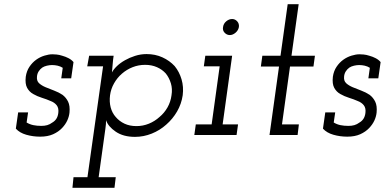

<svg xmlns="http://www.w3.org/2000/svg" viewBox="-20 -639 1822 909"><path d="M55 -30Q73 -10 104.5 -1Q136 8 170 8Q206 8 231.5 -3.5Q257 -15 274 -33Q290 -50 298.5 -68.5Q307 -87 309 -106Q312 -138 302.5 -157.5Q293 -177 276 -190Q258 -202 236.5 -210Q215 -218 196 -226Q177 -234 165 -245Q153 -256 155 -276Q156 -290 163 -301Q170 -312 180 -319Q189 -325 202 -328Q215 -331 226 -331Q240 -331 253 -328Q266 -325 277 -318L270 -268H317L328 -345Q319 -356 304.5 -363.5Q290 -371 275 -375Q260 -380 247 -381Q234 -382 228 -382Q211 -382 190 -375.5Q169 -369 151 -356Q133 -343 119.5 -323Q106 -303 102 -276Q98 -242 108.5 -223Q119 -204 137 -194Q156 -183 178.5 -176Q201 -169 219 -161Q238 -154 248.5 -140.5Q259 -127 256 -104Q254 -88 247 -77Q240 -66 228 -59Q216 -50 203.5 -46.5Q191 -43 176 -43Q155 -43 138 -46.5Q121 -50 106 -59L113 -107H66Z M328 200 323 250H522L528 200H447L479 -30Q481 -43 481.5 -51.5Q482 -60 482 -70Q492 -40 528 -15.5Q564 9 619 9Q660 9 698.5 -6.5Q737 -22 767 -49Q798 -76 818.5 -111.5Q839 -147 845 -188Q850 -228 839.5 -263.5Q829 -299 807 -326Q783 -352 749 -367.5Q715 -383 674 -383Q646 -383 619.5 -374.5Q593 -366 572 -354Q549 -341 533 -325.5Q517 -310 510 -296Q512 -316 513.5 -336Q515 -356 518 -375H402L393 -325H468L394 200ZM792 -188Q788 -157 773 -130.5Q758 -104 735 -85Q713 -65 685 -53.5Q657 -42 626 -42Q594 -42 569.5 -53.5Q545 -65 528 -85Q511 -104 504 -130.5Q497 -157 501 -188Q505 -218 520 -244.5Q535 -271 557 -290Q580 -310 608 -321Q636 -332 667 -332Q698 -332 723 -321Q748 -310 765 -291Q781 -271 789 -244.5Q797 -218 792 -188Z M907 -50 900 0H1100L1107 -50H1034L1079 -375H952L945 -325H1020L982 -50ZM1036 -511Q1033 -495 1043.5 -484Q1054 -473 1068 -473Q1082 -473 1095 -484Q1108 -495 1111 -511Q1113 -527 1103 -538Q1093 -549 1079 -549Q1064 -549 1051 -538Q1038 -527 1036 -511Z M1342 -619 1308 -375H1222L1215 -324H1301L1256 0H1389L1395 -50H1315L1353 -324H1464L1471 -375H1360L1394 -619Z M1509 -30Q1527 -10 1558.5 -1Q1590 8 1624 8Q1660 8 1685.5 -3.5Q1711 -15 1728 -33Q1744 -50 1752.5 -68.5Q1761 -87 1763 -106Q1766 -138 1756.5 -157.5Q1747 -177 1730 -190Q1712 -202 1690.5 -210Q1669 -218 1650 -226Q1631 -234 1619 -245Q1607 -256 1609 -276Q1610 -290 1617 -301Q1624 -312 1634 -319Q1643 -325 1656 -328Q1669 -331 1680 -331Q1694 -331 1707 -328Q1720 -325 1731 -318L1724 -268H1771L1782 -345Q1773 -356 1758.5 -363.5Q1744 -371 1729 -375Q1714 -380 1701 -381Q1688 -382 1682 -382Q1665 -382 1644 -375.5Q1623 -369 1605 -356Q1587 -343 1573.5 -323Q1560 -303 1556 -276Q1552 -242 1562.5 -223Q1573 -204 1591 -194Q1610 -183 1632.5 -176Q1655 -169 1673 -161Q1692 -154 1702.5 -140.5Q1713 -127 1710 -104Q1708 -88 1701 -77Q1694 -66 1682 -59Q1670 -50 1657.5 -46.5Q1645 -43 1630 -43Q1609 -43 1592 -46.5Q1575 -50 1560 -59L1567 -107H1520Z"/></svg>

Font: Josefin Slab Medium
Style: Italic
Weight: 500
Italic angle: -12°
Version: Version 2.000